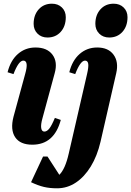

<svg xmlns="http://www.w3.org/2000/svg" viewBox="-20 -768 710 1039"><path d="M155 15Q89 15 62 -25.5Q35 -66 53 -136L116 -367Q137 -440 106 -440Q81 -440 53 -367L21 -377Q37 -441 77 -476Q117 -511 172 -511Q235 -511 264 -472Q293 -433 276 -372L210 -129Q200 -94 203 -75Q206 -56 220 -56Q234 -56 247 -72.5Q260 -89 277 -130L309 -119Q273 15 155 15ZM237 -565Q204 -565 183 -586Q162 -607 162 -639Q162 -687 189.5 -717.5Q217 -748 261 -748Q294 -748 315 -727.5Q336 -707 336 -675Q336 -626 308.5 -595.5Q281 -565 237 -565ZM289 251Q249 251 217.5 243.5Q186 236 148 218L213 79H237L301 178Q333 147 352 63L451 -367Q460 -405 457.5 -422.5Q455 -440 440 -440Q415 -440 387 -367L355 -377Q371 -441 411 -476Q451 -511 506 -511Q566 -511 594.5 -472Q623 -433 609 -372L524 -1Q506 76 471.5 132.5Q437 189 390.5 220Q344 251 289 251ZM571 -565Q538 -565 517 -586Q496 -607 496 -639Q496 -687 523.5 -717.5Q551 -748 595 -748Q628 -748 649 -727.5Q670 -707 670 -675Q670 -626 642.5 -595.5Q615 -565 571 -565Z"/></svg>

Font: Platypi
Style: Bold Italic
Weight: 700
Italic angle: -13°
Designer: David Sargent
Foundry: Bolt Cutter Type
Version: Version 1.200; ttfautohint (v1.8.4.7-5d5b)